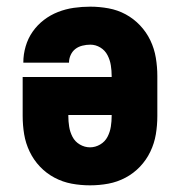

<svg xmlns="http://www.w3.org/2000/svg" viewBox="-20 -548 540 576"><path d="M250 8Q222 8 195 3Q168 -2 143.5 -15Q119 -28 100 -48Q81 -68 69 -93Q57 -118 52.5 -145Q48 -172 48 -200V-317H315V-320Q315 -336 312.5 -352Q310 -368 302.5 -382.5Q295 -397 281 -405.5Q267 -414 251 -414Q239 -414 227 -411Q215 -408 206 -401Q197 -394 192 -383Q187 -372 187 -360H50V-361Q50 -385 57 -409Q64 -433 78 -453Q92 -473 111.5 -488Q131 -503 154 -512Q177 -521 201.5 -524.5Q226 -528 251 -528Q278 -528 305.5 -523Q333 -518 357 -505Q381 -492 400 -472Q419 -452 431 -427Q443 -402 447.5 -374.5Q452 -347 452 -320V-200Q452 -172 447.5 -145Q443 -118 431 -93Q419 -68 400 -48Q381 -28 356.5 -15Q332 -2 305 3Q278 8 250 8ZM250 -106Q266 -106 280.5 -114.5Q295 -123 302.5 -137.5Q310 -152 312.5 -168Q315 -184 315 -200V-203H185V-200Q185 -184 187.5 -168Q190 -152 197.5 -137.5Q205 -123 219.5 -114.5Q234 -106 250 -106Z"/></svg>

Font: Iosevka Term Curly Heavy
Style: Regular
Weight: 900
Designer: Belleve Invis
Foundry: Belleve Invis
Version: Version 32.3.0